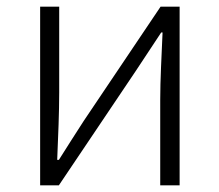

<svg xmlns="http://www.w3.org/2000/svg" viewBox="-20 -554 656 574"><path d="M100 0H156L386 -342C408 -375 440 -424 462 -457H466C463 -387 459 -315 459 -256V0H517V-534H460L230 -192C209 -159 177 -110 156 -76H151C154 -147 157 -219 157 -277V-534H100Z"/></svg>

Font: Noto Sans SC Light
Style: Regular
Weight: 300
Designer: Ryoko NISHIZUKA 西塚涼子 (kana, bopomofo & ideographs); Paul D. Hunt (Latin, Greek & Cyrillic); Sandoll Communications 산돌커뮤니
Foundry: Adobe
Version: Version 2.004;hotconv 1.0.118;makeotfexe 2.5.65603